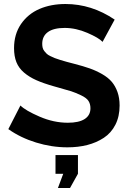

<svg xmlns="http://www.w3.org/2000/svg" viewBox="-20 -735 653 968"><path d="M497.1 -523.9Q479 -543.9 420.9 -569.1Q362.8 -594.2 306.2 -594.2Q250.5 -594.2 221.7 -573.5Q192.9 -552.7 192.9 -514.2Q192.9 -503.4 195.1 -494.4Q197.3 -485.4 203.4 -477.5Q209.5 -469.7 215.6 -463.9Q221.7 -458 234.1 -452.1Q246.6 -446.3 256.3 -442.1Q266.1 -438 284.9 -432.4Q303.7 -426.8 316.9 -423.1Q330.1 -419.4 355 -413.1Q400.4 -401.4 432.9 -389.9Q465.3 -378.4 495.4 -361.1Q525.4 -343.8 543.5 -322.5Q561.5 -301.3 572.3 -271.2Q583 -241.2 583 -203.1Q583 -147.9 561.8 -106.2Q540.5 -64.5 503.2 -40Q465.8 -15.6 419.9 -3.9Q374 7.8 319.8 7.8Q240.2 7.8 161.9 -16.4Q83.5 -40.5 22 -84L83 -203.1Q108.4 -177.7 179.4 -147Q250.5 -116.2 321.8 -116.2Q377.9 -116.2 407 -135Q436 -153.8 436 -189Q436 -210.9 426 -226.3Q416 -241.7 387.9 -254.9Q359.9 -268.1 338.9 -274.9Q317.9 -281.7 267.6 -295.4Q264.2 -296.4 262.2 -296.9Q260.3 -297.4 257.3 -298.3Q254.4 -299.3 252 -299.8Q198.7 -314.9 163.1 -330.8Q127.4 -346.7 101.1 -369.1Q74.7 -391.6 62.7 -421.6Q50.8 -451.7 50.8 -492.2Q50.8 -562.5 85.9 -613.8Q121.1 -665 179 -689.9Q236.8 -714.8 310.1 -714.8Q441.9 -714.8 558.1 -636.2ZM272 212.9 298.8 141.1H259.8V46.9H373V141.1L333 212.9Z"/></svg>

Font: Rawline
Style: Bold
Weight: 700
Designer: Matt McInerney, Pablo Impallari, Rodrigo Fuenzalida
Foundry: Matt McInerney, Pablo Impallari, Rodrigo Fuenzalida
Version: Version 4.020;PS 004.020;hotconv 1.0.88;makeotf.lib2.5.64775